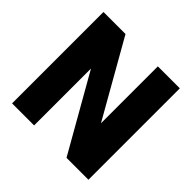

<svg xmlns="http://www.w3.org/2000/svg" viewBox="-177 -883 1056 1056"><g transform="rotate(45 351.0 -355.5)"><path d="M647.5 0H477.1L225.1 -442.4V0H53.7V-710.9H225.1L476.6 -268.6V-710.9H647.5Z"/></g></svg>

Font: Vazir Black UI
Style: Black-UI
Weight: 900
Designer: Saber Rastikerdar
Foundry: Saber Rastikerdar
Version: Version 30.1.0